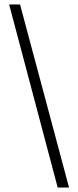

<svg xmlns="http://www.w3.org/2000/svg" viewBox="-20 -772 350 862"><path d="M21 -752H70L290 70H239Z"/></svg>

Font: Bellota Light
Style: Regular
Weight: 300
Designer: Kemie Guaida
Foundry: Kemie Guaida
Version: Version 4.001